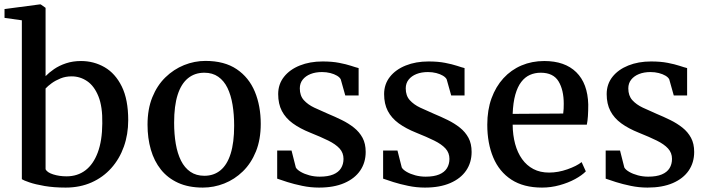

<svg xmlns="http://www.w3.org/2000/svg" viewBox="-24 -839 3203 870"><path d="M-3.5 -758V-798L155.5 -819H160.5L182.5 -803.5V-494Q198 -510 221.2 -526Q244.5 -542 275.2 -552.2Q306 -562.5 343 -562.5Q401 -562.5 449.8 -534.5Q498.5 -506.5 527.8 -447.2Q557 -388 557 -294.5Q557 -230 537.2 -174.5Q517.5 -119 480.2 -77.2Q443 -35.5 390.5 -12.2Q338 11 273.5 11Q220.5 11 178 3.8Q135.5 -3.5 108.8 -12.8Q82 -22 75 -27V-747ZM300.5 -493Q273.5 -493 250.5 -483.8Q227.5 -474.5 210 -461.8Q192.5 -449 182.5 -438V-72Q189.5 -57.5 217 -48.8Q244.5 -40 277.5 -40Q327 -40 363 -67.2Q399 -94.5 419 -148Q439 -201.5 439.5 -279.5Q441 -355.5 422 -402.5Q403 -449.5 371 -471.2Q339 -493 300.5 -493Z M644.5 -274Q644.5 -344.5 666.2 -398.2Q688 -452 725.5 -488.5Q763 -525 810 -544Q857 -563 907 -563Q993 -563 1048.5 -525.5Q1104 -488 1130.8 -423.5Q1157.5 -359 1157.5 -277.5Q1157.5 -207 1135.8 -153Q1114 -99 1076.5 -62.5Q1039 -26 992 -7.5Q945 11 895 11Q830.5 11 783.2 -10.5Q736 -32 705.2 -70.5Q674.5 -109 659.5 -161Q644.5 -213 644.5 -274ZM902 -42.5Q945 -42.5 975.2 -67.5Q1005.5 -92.5 1021.2 -142.8Q1037 -193 1037 -269Q1037 -320 1029.8 -364Q1022.5 -408 1006.8 -440.5Q991 -473 965 -491.2Q939 -509.5 902 -509.5Q858.5 -509.5 827.8 -484.5Q797 -459.5 781 -409.5Q765 -359.5 765 -283Q765 -231 772.5 -187.2Q780 -143.5 796.2 -111Q812.5 -78.5 838.8 -60.5Q865 -42.5 902 -42.5Z M1421.5 11Q1383 11 1345.8 3.2Q1308.5 -4.5 1278.5 -14Q1248.5 -23.5 1232 -29.5V-157H1297L1316.5 -80Q1322 -70 1338.8 -60.2Q1355.5 -50.5 1378 -44.5Q1400.5 -38.5 1424.5 -38.5Q1462 -38.5 1486 -48.5Q1510 -58.5 1521.2 -76.8Q1532.5 -95 1532.5 -119Q1532.5 -146.5 1514.8 -166Q1497 -185.5 1463.5 -202Q1430 -218.5 1382.5 -237.5Q1335 -256.5 1302.5 -280.2Q1270 -304 1253.2 -336.2Q1236.5 -368.5 1236.5 -412.5Q1236.5 -457.5 1262.8 -490.8Q1289 -524 1334.5 -542.2Q1380 -560.5 1437.5 -560.5Q1481 -560.5 1513 -554.2Q1545 -548 1566.8 -540.8Q1588.5 -533.5 1601 -530.5V-406.5H1540.5L1520 -479.5Q1515.5 -488.5 1503 -496Q1490.5 -503.5 1472.8 -508Q1455 -512.5 1435 -512.5Q1405.5 -512.5 1383 -503.5Q1360.5 -494.5 1347.5 -478Q1334.5 -461.5 1334.5 -438.5Q1334.5 -405.5 1352.8 -385.2Q1371 -365 1400.2 -351.2Q1429.5 -337.5 1462 -323.5Q1494.5 -310 1525 -295Q1555.5 -280 1580 -260.5Q1604.5 -241 1618.8 -214.5Q1633 -188 1633 -150.5Q1633 -102.5 1608.2 -66.2Q1583.5 -30 1536.2 -9.5Q1489 11 1421.5 11Z M1901.5 11Q1863 11 1825.8 3.2Q1788.5 -4.5 1758.5 -14Q1728.5 -23.5 1712 -29.5V-157H1777L1796.5 -80Q1802 -70 1818.8 -60.2Q1835.5 -50.5 1858 -44.5Q1880.5 -38.5 1904.5 -38.5Q1942 -38.5 1966 -48.5Q1990 -58.5 2001.2 -76.8Q2012.5 -95 2012.5 -119Q2012.5 -146.5 1994.8 -166Q1977 -185.5 1943.5 -202Q1910 -218.5 1862.5 -237.5Q1815 -256.5 1782.5 -280.2Q1750 -304 1733.2 -336.2Q1716.5 -368.5 1716.5 -412.5Q1716.5 -457.5 1742.8 -490.8Q1769 -524 1814.5 -542.2Q1860 -560.5 1917.5 -560.5Q1961 -560.5 1993 -554.2Q2025 -548 2046.8 -540.8Q2068.5 -533.5 2081 -530.5V-406.5H2020.5L2000 -479.5Q1995.5 -488.5 1983 -496Q1970.5 -503.5 1952.8 -508Q1935 -512.5 1915 -512.5Q1885.5 -512.5 1863 -503.5Q1840.5 -494.5 1827.5 -478Q1814.5 -461.5 1814.5 -438.5Q1814.5 -405.5 1832.8 -385.2Q1851 -365 1880.2 -351.2Q1909.5 -337.5 1942 -323.5Q1974.5 -310 2005 -295Q2035.5 -280 2060 -260.5Q2084.5 -241 2098.8 -214.5Q2113 -188 2113 -150.5Q2113 -102.5 2088.2 -66.2Q2063.5 -30 2016.2 -9.5Q1969 11 1901.5 11Z M2432 11Q2348.5 11 2293.2 -25Q2238 -61 2211 -125.5Q2184 -190 2184 -274Q2184 -340.5 2203.2 -393.5Q2222.5 -446.5 2257.2 -484.5Q2292 -522.5 2339.2 -542.5Q2386.5 -562.5 2442 -562.5Q2535.5 -562.5 2587.2 -511.8Q2639 -461 2641.5 -365.5Q2641.5 -335 2640 -312.8Q2638.5 -290.5 2635 -274H2299Q2299.5 -226.5 2310.2 -186.8Q2321 -147 2341.8 -118Q2362.5 -89 2393 -73Q2423.5 -57 2464 -57Q2505 -57 2547 -71.8Q2589 -86.5 2611.5 -104.5L2630.5 -62.5Q2613 -44.5 2581.8 -27.5Q2550.5 -10.5 2511.5 0.2Q2472.5 11 2432 11ZM2299 -323 2528 -324.5Q2529.5 -334 2530 -346.2Q2530.5 -358.5 2530.5 -368.5Q2530.5 -431.5 2506.8 -470.5Q2483 -509.5 2426 -509.5Q2399.5 -509.5 2377 -499.5Q2354.5 -489.5 2337.8 -467.5Q2321 -445.5 2311 -410Q2301 -374.5 2299 -323Z M2910 11Q2871.5 11 2834.2 3.2Q2797 -4.5 2767 -14Q2737 -23.5 2720.5 -29.5V-157H2785.5L2805 -80Q2810.5 -70 2827.2 -60.2Q2844 -50.5 2866.5 -44.5Q2889 -38.5 2913 -38.5Q2950.5 -38.5 2974.5 -48.5Q2998.5 -58.5 3009.8 -76.8Q3021 -95 3021 -119Q3021 -146.5 3003.2 -166Q2985.5 -185.5 2952 -202Q2918.5 -218.5 2871 -237.5Q2823.5 -256.5 2791 -280.2Q2758.5 -304 2741.8 -336.2Q2725 -368.5 2725 -412.5Q2725 -457.5 2751.2 -490.8Q2777.5 -524 2823 -542.2Q2868.5 -560.5 2926 -560.5Q2969.5 -560.5 3001.5 -554.2Q3033.5 -548 3055.2 -540.8Q3077 -533.5 3089.5 -530.5V-406.5H3029L3008.5 -479.5Q3004 -488.5 2991.5 -496Q2979 -503.5 2961.2 -508Q2943.5 -512.5 2923.5 -512.5Q2894 -512.5 2871.5 -503.5Q2849 -494.5 2836 -478Q2823 -461.5 2823 -438.5Q2823 -405.5 2841.2 -385.2Q2859.5 -365 2888.8 -351.2Q2918 -337.5 2950.5 -323.5Q2983 -310 3013.5 -295Q3044 -280 3068.5 -260.5Q3093 -241 3107.2 -214.5Q3121.5 -188 3121.5 -150.5Q3121.5 -102.5 3096.8 -66.2Q3072 -30 3024.8 -9.5Q2977.5 11 2910 11Z"/></svg>

Font: Merriweather 36pt Medium
Style: Regular
Weight: 500
Version: Version 2.100